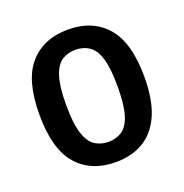

<svg xmlns="http://www.w3.org/2000/svg" viewBox="-91 -829 587 614"><g transform="rotate(-20 203.0 -522.5)"><path d="M203 -297Q120 -297 72.2 -351.2Q24.5 -405.5 24.5 -522.5Q24.5 -640.5 72.2 -694.2Q120 -748 203 -748Q286.5 -748 334 -693.5Q381.5 -639 381.5 -522.5Q381.5 -445 360 -395.2Q338.5 -345.5 298.5 -321.2Q258.5 -297 203 -297ZM203 -366Q229.5 -366 249.2 -379Q269 -392 279.8 -425.8Q290.5 -459.5 290.5 -522.5Q290.5 -586 279.8 -619.8Q269 -653.5 249.2 -666.2Q229.5 -679 203 -679Q177 -679 157.2 -666.2Q137.5 -653.5 126.5 -619.8Q115.5 -586 115.5 -522.5Q115.5 -459.5 126.5 -425.8Q137.5 -392 157.2 -379Q177 -366 203 -366Z"/></g></svg>

Font: Encode Sans SC Condensed Medium
Style: Regular
Weight: 500
Width: 3
Designer: Multiple Designers
Foundry: Impallari Type
Version: Version 3.002